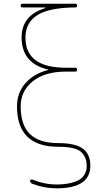

<svg xmlns="http://www.w3.org/2000/svg" viewBox="-20 -770 540 1020"><path d="M236.3 -398.4Q237.3 -398.4 237.3 -399.4Q237.3 -400.4 236.3 -400.4Q95.7 -432.6 94.7 -570.3Q94.7 -688.5 219.7 -726.6Q220.7 -726.6 220.7 -728.5Q220.7 -729.5 219.7 -730.5H99.6Q89.8 -730.5 89.8 -740.2Q89.8 -750 99.6 -750H379.9Q389.6 -750 389.6 -740.2Q389.6 -730.5 380.9 -730.5Q241.2 -729.5 178.2 -689.5Q115.2 -649.4 115.2 -570.3Q115.2 -410.2 330.1 -410.2H379.9Q389.6 -410.2 389.6 -399.9Q389.6 -389.6 379.9 -389.6H330.1Q217.8 -389.6 153.8 -337.9Q89.8 -286.1 89.8 -205.1Q89.8 -105.5 139.2 -57.6Q188.5 -9.8 290 -9.8Q379.9 -9.8 419.9 19.5Q460 48.8 460 110.4Q460 230.5 280.3 230.5Q213.9 230.5 151.4 206.1Q140.6 202.1 139.6 191.4Q139.6 187.5 143.6 185.1Q147.5 182.6 151.4 183.6Q215.8 210 280.3 210Q325.2 210 357.4 201.7Q389.6 193.4 405.3 182.6Q420.9 171.9 429.7 155.3Q438.5 138.7 439.5 130.4Q440.4 122.1 440.4 110.4Q440.4 63.5 410.2 36.6Q379.9 9.8 290 9.8Q70.3 9.8 70.3 -205.1Q70.3 -276.4 114.7 -327.6Q159.2 -378.9 236.3 -398.4Z"/></svg>

Font: Rounded Mgen+ 1m thin
Style: Regular
Weight: 100
Designer: [Source Han Sans]
Ryoko NISHIZUKA  (kana & ideographs); Paul D. Hunt (Latin, Greek & Cyrillic); Wenlong ZHANG  (bopomofo
Version: Version 1.059.20150602